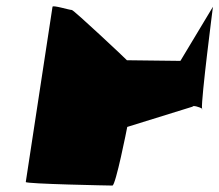

<svg xmlns="http://www.w3.org/2000/svg" viewBox="-20 -576 681 596"><path d="M60 -11C59 -5 322 0 329 0C339 0 374 -176 375 -182L578 -245C579 -250 601 -243 607 -239C604 -268 641 -555 641 -555L540 -387L374 -389C372 -392 209 -545 203 -545C195 -545 144 -561 143 -555ZM607 -239C607 -237 606 -237 607 -237C609 -237 609 -237 607 -239Z"/></svg>

Font: Ampere
Style: SCSuExtIta
Weight: 400
Version: Version 1